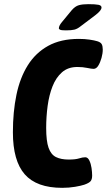

<svg xmlns="http://www.w3.org/2000/svg" viewBox="-20 -895 514 923"><path d="M279 8Q156 8 99 -57Q42 -122 42 -259Q42 -357 59 -439Q76 -521 113.5 -581Q151 -641 211.5 -674.5Q272 -708 359 -708Q387 -708 410.5 -704.5Q434 -701 447 -697Q464 -692 469 -682.5Q474 -673 474 -657Q474 -638 468 -616.5Q462 -595 452.5 -579.5Q443 -564 430 -564Q420 -564 399 -568.5Q378 -573 352 -573Q307 -573 278 -547.5Q249 -522 232.5 -480Q216 -438 209 -386Q202 -334 202 -280Q202 -217 213.5 -184.5Q225 -152 249 -140Q273 -128 310 -128Q343 -128 360 -133.5Q377 -139 390 -139Q402 -139 409.5 -123.5Q417 -108 420 -87.5Q423 -67 423 -51Q423 -33 415.5 -24Q408 -15 385 -7Q370 -2 341 3Q312 8 279 8ZM297 -749Q275 -749 269 -752Q263 -755 263 -759Q263 -771 277 -788L324 -845Q341 -865 359 -870Q377 -875 404 -875Q438 -875 453 -872Q468 -869 468 -859Q468 -852 461 -843Q454 -834 437 -821L368 -769Q352 -756 337.5 -752.5Q323 -749 297 -749Z"/></svg>

Font: Asap Condensed
Style: Bold Italic
Weight: 700
Width: 3
Italic angle: -6°
Designer: Pablo Cosgaya
Foundry: Omnibus-Type
Version: Version 3.001; ttfautohint (v1.8.4.7-5d5b)